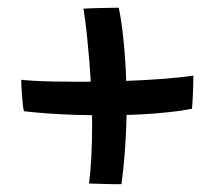

<svg xmlns="http://www.w3.org/2000/svg" viewBox="-20 -610 565 498"><path d="M478 -328Q445 -321 386.2 -316Q327.5 -311 248.5 -311Q211.5 -311 173.2 -312.2Q135 -313.5 100.8 -316Q66.5 -318.5 42 -321.5Q40.5 -327.5 39.2 -339Q38 -350.5 37 -363.5Q36 -376.5 35.5 -387.5Q35 -398.5 35 -403Q49 -401.5 72.2 -400.2Q95.5 -399 125.2 -398.5Q155 -398 187 -398Q247 -398 303.8 -400Q360.5 -402 407 -405.8Q453.5 -409.5 481.5 -414Q481.5 -399 481 -381Q480.5 -363 479.5 -348.2Q478.5 -333.5 478 -328ZM288 -590Q294.5 -559 299 -519Q303.5 -479 306 -433.5Q308.5 -388 308.5 -340.5Q308.5 -288 305 -234Q301.5 -180 295 -132.5Q290.5 -132 279 -132.2Q267.5 -132.5 254 -132.8Q240.5 -133 228.8 -133.5Q217 -134 211 -134Q215 -166 217 -205.5Q219 -245 219 -287Q219 -326.5 217 -368Q215 -409.5 211.8 -449.5Q208.5 -489.5 204.8 -525Q201 -560.5 196.5 -587.5Q200 -588 209.5 -588.2Q219 -588.5 231 -589Q243 -589.5 255.2 -589.5Q267.5 -589.5 276.2 -589.8Q285 -590 288 -590Z"/></svg>

Font: Grandstander Thin
Style: Regular
Weight: 400
Version: Version 1.200